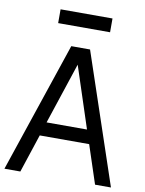

<svg xmlns="http://www.w3.org/2000/svg" viewBox="-93 -922 743 987"><g transform="rotate(10 278.0 -428.5)"><path d="M0 0 229 -680H327L556 0H473L407 -200H149L83 0ZM172 -272H383L278 -592ZM142 -785V-857H413V-785Z"/></g></svg>

Font: Imprima
Style: Regular
Weight: 400
Designer: Eduardo Tunni
Foundry: Eduardo Tunni
Version: Version 1.002; ttfautohint (v1.8.4.7-5d5b);gftools[0.9.23]